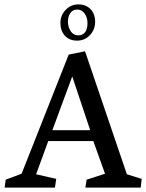

<svg xmlns="http://www.w3.org/2000/svg" viewBox="-20 -852 664 872"><path d="M330.6 -808.6Q310.1 -808.6 299.3 -792.5Q288.6 -776.4 288.6 -753.9Q288.6 -729.5 301 -710.4Q313.5 -691.4 335.4 -691.4Q355.5 -691.4 366.5 -705.8Q377.4 -720.2 377.4 -746.6Q377.4 -771.5 364.7 -790Q352.1 -808.6 330.6 -808.6ZM335.9 -832Q370.6 -832 391.4 -810.1Q412.1 -788.1 412.1 -752.9Q412.1 -718.3 388.9 -692.9Q365.7 -667.5 329.6 -667.5Q295.4 -667.5 274.9 -689.5Q254.4 -711.4 254.4 -748Q254.4 -782.2 278.1 -807.1Q301.8 -832 335.9 -832ZM366.2 -619.1 556.2 -60.5 623.5 -39.6 619.1 0H367.7L373.5 -36.1L457 -63L403.8 -211.4H199.2L144 -60.5L235.4 -39.6L229.5 0H1L5.9 -36.1L78.1 -63L292 -604ZM217.8 -260.7H389.6L308.1 -504.9Z"/></svg>

Font: Neuton
Style: Regular
Weight: 400
Designer: Brian M Zick
Version: Version 1.3